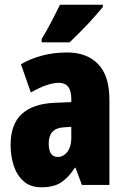

<svg xmlns="http://www.w3.org/2000/svg" viewBox="-20 -786 534 816"><path d="M266 -563Q349 -563 397 -513.5Q445 -464 445 -363V0H328L301 -73H298Q271 -31 239.5 -10.5Q208 10 156 10Q109 10 80 -16Q51 -42 38 -83Q25 -124 25 -169Q25 -258 72.5 -301.5Q120 -345 211 -349L283 -352V-366Q283 -434 230 -434Q183 -434 111 -393L69 -513Q110 -537 159.5 -550Q209 -563 266 -563ZM253 -245Q187 -242 187 -176Q187 -119 226 -119Q250 -119 266.5 -141Q283 -163 283 -198V-247ZM417 -756Q403 -739 379.5 -712.5Q356 -686 328.5 -658Q301 -630 276 -606H157V-620Q181 -660 200 -696.5Q219 -733 235 -766H417Z"/></svg>

Font: Noto Sans Gujarati UI ExtraCondensed Black
Style: Regular
Weight: 900
Width: 2
Designer: Jelle Bosma - Monotype Design Team, Universal Thirst
Foundry: Monotype Imaging Inc.
Version: Version 2.106; ttfautohint (v1.8.4.7-5d5b)